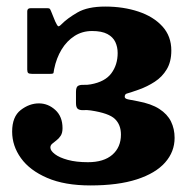

<svg xmlns="http://www.w3.org/2000/svg" viewBox="-20 -555 578 585"><path d="M260.5 -460.5 300.5 -535Q247 -535 216 -517Q185 -499 167.8 -481.5Q160.3 -473.7 157.3 -475.1Q154.3 -476.5 148.3 -489.5L135.5 -521Q133.5 -526 131.9 -528Q130.3 -530 125 -530H73Q63 -530 63 -520.5V-343Q63 -335 66 -332.5Q69 -330 77.5 -330H133Q143 -330 143.1 -333.2Q143.3 -336.5 145 -344.5Q151.8 -378 167.6 -404.1Q183.5 -430.2 207.1 -445.4Q230.8 -460.5 260.5 -460.5ZM17 -154Q17 -110.5 43.9 -73.1Q70.7 -35.8 123.9 -12.9Q177 10 255.5 10Q339.8 10 396.9 -8.5Q454 -27 483 -59.8Q512 -92.5 512 -135Q512 -162.3 501 -184.8Q490 -207.2 465.4 -223.1Q440.8 -239 400 -246.5Q383.5 -249.7 371.8 -251.9Q360 -254 360 -260Q360 -268.5 367 -270.1Q374 -271.7 403 -282Q429 -291.2 451.6 -306Q474.3 -320.7 488.1 -343.9Q502 -367 502 -401Q502 -444.7 474.8 -474.6Q447.5 -504.5 401.8 -519.7Q356 -535 300.5 -535L260.5 -460.5Q290 -460.5 307.1 -451.4Q324.2 -442.2 331.4 -427Q338.5 -411.7 338.5 -393.5Q338.5 -357.5 319.2 -331.6Q300 -305.8 256.5 -298Q245.5 -296 235 -296.5Q224.5 -297 218 -293.5Q211.5 -290 211.5 -275V-241Q211.5 -226.5 218 -222.6Q224.5 -218.7 234.8 -219.5Q245 -220.2 256.5 -218.5Q312 -210.2 330.2 -192.5Q348.5 -174.7 348.5 -145Q348.5 -106.5 322.4 -83.6Q296.2 -60.8 248 -60.8Q212.3 -60.8 186.6 -67.8Q161 -74.8 147.3 -85.3Q133.5 -95.8 133.5 -105.5Q133.5 -112.3 139 -117Q144.5 -121.8 152 -127.4Q159.5 -133 165 -141.5Q170.5 -150 170.5 -164.5Q170.5 -200 148.5 -220Q126.5 -240 98.5 -240Q69.5 -240 43.2 -219.8Q17 -199.5 17 -154Z"/></svg>

Font: Besley
Style: Regular
Weight: 400
Designer: Owen Earl
Foundry: indestructible type*
Version: Version 4.000